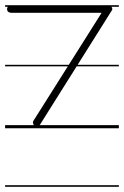

<svg xmlns="http://www.w3.org/2000/svg" viewBox="-22 -483 476 735"><path d="M-2.5 -463V-457H7.9C6.1 -454.5 5 -451.2 5 -448C5 -445 6 -442 8 -439C12 -435 18 -434 23 -434H29H367L241.4 -235H-2.5V-229H237.6L105 -19C104 -17 104 -16 104 -14C104 -10 105.5 -6.5 108 -4H-2.5V8H433V-4H129.6C131.9 -6.2 133.6 -9.1 135 -12L271.4 -229H433V-235H275.2L406 -443C407 -444 408 -446 408 -448C408 -451.5 406.7 -454.6 404.5 -457H433V-463ZM-2.5 226V232H433V226Z"/></svg>

Font: LetsTraceRuled
Style: Medium
Weight: 500
Version: Version 003.000